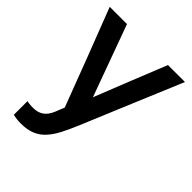

<svg xmlns="http://www.w3.org/2000/svg" viewBox="-202 -618 944 944"><g transform="rotate(45 270.0 -146.5)"><path d="M183 50Q188 38 192.5 26Q197 14 202 3Q154 -125 105.5 -251Q57 -377 8 -504H128Q162 -410 196 -317.5Q230 -225 264 -131Q301 -225 338 -317.5Q375 -410 413 -504H531Q477 -375 423 -246.5Q369 -118 315 12Q295 60 276 97Q257 134 234 159.5Q211 185 180 198Q149 211 105 211Q91 211 77 209.5Q63 208 50 205V110Q64 113 73.5 113.5Q83 114 94 114Q125 114 147 99Q169 84 183 50Z"/></g></svg>

Font: Rosa Sans Medium
Style: Regular
Weight: 500
Designer: Pentagram / MCKL
Foundry: Pentagram / MCKL
Version: Version 1.005;September 16, 2019;FontCreator 11.5.0.2425 64-